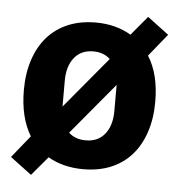

<svg xmlns="http://www.w3.org/2000/svg" viewBox="-48 -620 668 716"><g transform="rotate(5 286.0 -262.5)"><path d="M14 -10 81 -93Q40 -161 40 -263Q40 -326 57 -377Q74 -428 105.5 -463.5Q137 -499 182.5 -518Q228 -537 286 -537Q361 -537 418 -503L478 -575L558 -515L490 -431Q532 -365 532 -262Q532 -199 515 -148Q498 -97 466.5 -61.5Q435 -26 389.5 -7Q344 12 286 12Q248 12 214.5 3.5Q181 -5 154 -21L94 50ZM286 -96Q332 -96 357.5 -128Q383 -160 383 -214V-312L222 -119Q247 -96 286 -96ZM189 -214 349 -406Q324 -429 286 -429Q240 -429 214.5 -397Q189 -365 189 -311Z"/></g></svg>

Font: IBM Plex Sans Thai
Style: Bold
Weight: 700
Designer: Mike Abbink, Paul van der Laan, Pieter van Rosmalen, Ben Mitchell, Mark Frömberg
Foundry: Bold Monday
Version: Version 1.2